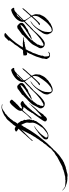

<svg xmlns="http://www.w3.org/2000/svg" viewBox="141 -1351 891 2475"><g transform="rotate(-90 586.5 -113.5)"><path d="M-439 312 -464 309H-467Q-468 310 -476 310Q-486 310 -500.5 308Q-515 306 -520 305L-530 302V303Q-533 303 -536.5 301.5Q-540 300 -543 299Q-553 296 -562.5 292.5Q-572 289 -583 285L-600 276Q-604 271 -616.5 261.5Q-629 252 -631 248L-627 244L-622 251Q-615 255 -608.5 261.5Q-602 268 -595 272Q-578 282 -559.5 282Q-541 282 -523 284Q-518 284 -513 284.5Q-508 285 -503 286L-484 281L-481 283Q-480 282 -471 282Q-466 282 -460.5 281.5Q-455 281 -456 279Q-455 280 -453.5 280Q-452 280 -452 282Q-440 276 -424 273.5Q-408 271 -395 267Q-388 265 -382 262Q-376 259 -367 259Q-361 251 -345.5 249Q-330 247 -321 242Q-256 210 -195 176L-179 162Q-169 155 -158.5 150Q-148 145 -138 138L-125 123Q-123 121 -121.5 121.5Q-120 122 -118 121L-111 111L-110 108L-104 109L-91 96L-86 85L-62 56Q-59 51 -54.5 47.5Q-50 44 -49 40V39H-48Q-44 39 -44 40Q-36 20 -22 6L-19 -1Q-17 -3 -12.5 -5Q-8 -7 -7 -10L-5 -17L7 -33L12 -43L23 -55L43 -88L56 -105Q60 -113 64 -120Q68 -127 72 -134L80 -144L86 -158L93 -164L96 -176Q99 -181 101.5 -185.5Q104 -190 106 -194Q109 -199 118.5 -218Q128 -237 139 -257.5Q150 -278 155 -284Q139 -268 123.5 -253Q108 -238 103 -233Q92 -220 77.5 -207Q63 -194 52 -182Q42 -172 33.5 -162Q25 -152 17 -142Q13 -138 10 -138Q7 -138 7 -141Q7 -145 13 -152Q15 -155 19 -159.5Q23 -164 26 -166L58 -203L84 -230L102 -252L165 -321Q155 -328 145.5 -333.5Q136 -339 134 -342Q128 -348 128.5 -351.5Q129 -355 132 -358Q135 -360 142.5 -363Q150 -366 152 -367Q156 -369 159 -369Q170 -369 174 -365Q186 -362 195 -355Q198 -361 202 -366.5Q206 -372 210 -378Q214 -383 217.5 -389Q221 -395 228 -399Q230 -404 240.5 -416Q251 -428 255 -432L281 -463Q284 -466 288.5 -469Q293 -472 295 -475L316 -487L319 -489Q320 -493 329.5 -499Q339 -505 349.5 -510.5Q360 -516 364 -517L373 -521Q375 -523 378.5 -524Q382 -525 385 -526Q395 -530 404.5 -532.5Q414 -535 424 -537L441 -539Q447 -538 461.5 -536.5Q476 -535 479 -532L478 -527L471 -529Q464 -530 457 -531.5Q450 -533 443 -533Q424 -533 408 -521.5Q392 -510 376 -499L358 -490L345 -474H341Q340 -470 330.5 -464Q321 -458 323 -456Q322 -455 320.5 -454.5Q319 -454 319 -455Q312 -443 307.5 -440Q303 -437 293 -426Q289 -420 278 -404.5Q267 -389 260 -384Q259 -374 248 -358Q237 -342 229 -331Q234 -327 237.5 -324.5Q241 -322 241 -322Q242 -316 247 -309.5Q252 -303 255 -301Q258 -299 259 -294Q263 -289 264.5 -286Q266 -283 266 -272Q266 -262 274.5 -255.5Q283 -249 279 -238Q278 -235 277.5 -232Q277 -229 277 -227Q277 -220 280.5 -212.5Q284 -205 284 -194Q283 -193 283 -191Q283 -189 285.5 -186Q288 -183 286 -179Q285 -177 283.5 -175.5Q282 -174 281 -171Q280 -170 280 -165Q280 -161 280.5 -156Q281 -151 279 -148Q273 -140 273 -134Q273 -130 276 -128.5Q279 -127 275 -122L268 -114Q264 -108 264.5 -101.5Q265 -95 260 -90Q255 -84 244 -68Q233 -52 222.5 -37Q212 -22 206 -16L198 -9L165 22Q159 27 153 30.5Q147 34 141 39Q134 43 127.5 47Q121 51 114 55Q108 59 95.5 61.5Q83 64 78 65Q73 65 58.5 63.5Q44 62 39 59Q32 54 29.5 48.5Q27 43 27 38Q27 34 27.5 30Q28 26 28 22Q29 14 33 8.5Q37 3 41 -1Q46 -5 50 -9.5Q54 -14 59 -18Q62 -23 69.5 -29.5Q77 -36 81 -36V-37Q84 -40 88 -45Q92 -50 95 -51Q95 -51 95.5 -51Q96 -51 97 -52Q97 -52 97.5 -53Q98 -54 99 -55V-56Q101 -57 103 -58Q105 -59 106 -59Q108 -62 110 -62Q110 -63 111.5 -65Q113 -67 113 -67L117 -69Q119 -71 119.5 -70Q120 -69 121 -70Q137 -81 152 -93.5Q167 -106 195 -118L200 -117Q163 -95 137 -70Q111 -45 101 -36Q96 -31 87 -19Q78 -7 69 5.5Q60 18 54 26Q53 27 52 30Q51 33 51 37Q51 44 56 50Q61 56 75 56Q79 56 83 55.5Q87 55 92 54Q99 52 103.5 48Q108 44 112 44L113 42Q116 42 118.5 39Q121 36 124 35Q126 33 133 27.5Q140 22 143 20Q150 15 157 9Q164 3 171 -4Q173 -6 175 -8Q177 -10 178 -11Q180 -13 182.5 -19.5Q185 -26 188 -27Q189 -28 194.5 -37Q200 -46 201 -46Q204 -49 212.5 -62Q221 -75 230 -93.5Q239 -112 242 -130Q243 -131 243 -138Q243 -148 241.5 -162.5Q240 -177 241 -181Q244 -198 244 -207Q244 -224 237.5 -236Q231 -248 221 -275Q218 -281 212 -287L209 -279Q208 -275 200 -264Q192 -253 190 -253Q190 -249 185.5 -242.5Q181 -236 182 -233Q175 -227 171 -218.5Q167 -210 162 -202Q153 -187 144 -172Q135 -157 125 -143Q97 -100 66 -59.5Q35 -19 2 19Q-10 33 -21.5 47.5Q-33 62 -47 74Q-49 76 -57 85Q-65 94 -73 102Q-81 110 -83 110Q-84 115 -91 120Q-98 125 -102 129Q-109 136 -115 143.5Q-121 151 -128 159Q-134 165 -141 170.5Q-148 176 -154 182Q-169 198 -187 211Q-205 224 -223 236Q-227 239 -236.5 246Q-246 253 -251 253L-270 265L-290 272L-319 284Q-326 285 -331.5 288Q-337 291 -345 290Q-349 293 -364 296.5Q-379 300 -385 300L-422 311H-431Q-437 311 -439 312ZM157 -287H158L159 -289Q157 -287 157 -287Z M288 47Q281 45 272 41.5Q263 38 260 29Q259 27 259 21Q259 13 263 7Q267 1 270 -5Q280 -22 291.5 -38Q303 -54 315 -70Q323 -81 331 -93Q339 -105 347 -115Q347 -115 350 -119Q353 -123 366 -138H365Q365 -142 366 -142Q369 -145 369 -150Q372 -152 376.5 -159Q381 -166 383 -166L381 -169Q387 -174 393 -184.5Q399 -195 403 -202Q414 -216 425.5 -228.5Q437 -241 444 -257L445 -259H444Q440 -256 434 -256Q429 -256 423.5 -259Q418 -262 413 -265L406 -269Q401 -263 395 -257.5Q389 -252 383 -245L327 -181L305 -158Q300 -153 296 -153Q292 -153 292 -156Q292 -160 300 -168Q311 -179 322 -189.5Q333 -200 343 -211Q351 -221 359 -230.5Q367 -240 374 -250Q380 -258 387 -265.5Q394 -273 398 -282V-283Q398 -285 396.5 -287.5Q395 -290 395 -293Q395 -299 397 -306.5Q399 -314 401 -319Q412 -340 427.5 -358Q443 -376 459 -394Q465 -401 472 -408Q479 -415 486 -420L499 -429L509 -434Q516 -433 528.5 -424Q541 -415 539 -407Q539 -402 529.5 -392.5Q520 -383 516 -378L501 -360L493 -354L481 -341Q478 -337 474.5 -334Q471 -331 468 -328Q466 -324 462 -324Q458 -317 443.5 -307.5Q429 -298 429 -290Q428 -289 425 -281Q422 -273 429 -273V-274H430Q432 -274 439 -276.5Q446 -279 446 -280H449Q452 -283 455.5 -284Q459 -285 462 -286Q466 -288 468.5 -290Q471 -292 475 -293Q478 -294 484 -294Q496 -294 506.5 -286.5Q517 -279 522 -269L523 -267Q523 -264 520 -262L507 -255L499 -249L493 -247L479 -234L478 -233Q475 -233 475 -231Q471 -225 467 -225H466V-220Q465 -219 463 -216.5Q461 -214 459 -214Q456 -214 456 -213H455L456 -210Q449 -208 445 -204Q442 -201 441 -198Q440 -195 438 -193Q435 -189 428 -182Q421 -175 420 -171Q420 -170 419 -170V-169L412 -165Q412 -161 405 -153.5Q398 -146 391.5 -139.5Q385 -133 385 -130L386 -127H385Q381 -124 373 -114Q365 -104 365 -99H364Q364 -99 360.5 -97.5Q357 -96 352 -84Q349 -82 340.5 -71Q332 -60 332 -56Q332 -55 331 -55Q326 -48 321.5 -35Q317 -22 321 -22Q338 -33 355 -48Q369 -62 384.5 -76Q400 -90 414 -104Q424 -115 435.5 -127.5Q447 -140 457 -150L476 -168Q479 -171 480 -171Q482 -171 477 -163Q472 -155 470 -153Q463 -146 456.5 -136.5Q450 -127 445 -122Q436 -113 428.5 -102.5Q421 -92 412 -83Q409 -79 405 -76Q401 -73 397 -69Q390 -62 383.5 -52.5Q377 -43 371 -35Q369 -32 364 -25.5Q359 -19 359 -16L358 -15L347 0Q343 5 340.5 4.5Q338 4 335 9L330 14Q318 35 297 44Q296 44 292 44.5Q288 45 288 47ZM484 -170Q481 -170 481 -174Q481 -178 484 -178Q485 -178 487.5 -179.5Q490 -181 491 -181Q492 -181 492 -180Q492 -178 488.5 -174Q485 -170 484 -170Z M506 14Q498 18 484 18Q471 18 458 13Q441 6 434 -11Q431 -16 429 -22Q427 -28 427 -35Q427 -48 433.5 -58.5Q440 -69 445 -79Q458 -102 467.5 -123Q477 -144 496 -163Q499 -166 509.5 -177Q520 -188 530.5 -198.5Q541 -209 544 -209Q543 -210 546.5 -213Q550 -216 551 -216L579 -246L580 -245Q582 -245 583 -249.5Q584 -254 588 -255L594 -256L597 -264Q600 -272 603.5 -274.5Q607 -277 613 -281L640 -300L673 -324Q675 -326 674 -327.5Q673 -329 676 -330Q684 -331 684 -331Q684 -331 684 -332Q689 -334 695.5 -335.5Q702 -337 708 -337Q716 -337 726.5 -328Q737 -319 745.5 -308.5Q754 -298 754 -290L753 -280Q756 -268 742.5 -255Q729 -242 712.5 -232.5Q696 -223 687 -218L672 -205L657 -197H651L645 -192Q645 -194 642 -194Q636 -188 629 -188H628Q624 -184 619 -181Q614 -178 609 -175L594 -166Q590 -164 585.5 -163Q581 -162 576 -160L569 -156L544 -150L541 -148Q538 -145 537 -147Q536 -149 538.5 -150.5Q541 -152 542 -153Q550 -159 559 -164.5Q568 -170 576 -175Q581 -178 587 -183Q593 -188 600 -188Q601 -190 608 -195Q615 -200 623 -204.5Q631 -209 633 -209Q634 -209 634 -210Q639 -217 647 -220.5Q655 -224 661 -228L682 -244Q693 -252 705.5 -262.5Q718 -273 725 -286Q727 -288 728 -291Q729 -294 730 -297V-298H728Q722 -292 714 -290Q706 -288 698 -284L689 -276Q674 -268 659 -259Q644 -250 630 -239Q626 -239 626 -235Q624 -235 613 -227Q602 -219 592.5 -211.5Q583 -204 583 -203Q580 -199 573 -196Q566 -193 566 -186H559V-178H555V-177Q554 -175 551.5 -172Q549 -169 546 -168Q544 -166 544 -168Q543 -165 541 -164.5Q539 -164 537 -162L530 -150H529L532 -142Q531 -142 524 -137Q517 -132 517 -131H516V-126Q509 -125 507.5 -120Q506 -115 503 -110L492 -98L482 -83L474 -73Q473 -72 471.5 -68.5Q470 -65 472 -65H473L476 -73Q478 -69 471 -56Q464 -43 462 -38Q461 -36 461 -33Q461 -30 461 -28Q461 -21 460 -17L458 -11Q458 -10 457.5 -9.5Q457 -9 457 -8Q457 -1 465.5 0.5Q474 2 479 1Q482 0 492 -5Q502 -10 511 -15.5Q520 -21 520 -23L521 -22H524Q528 -27 535 -31Q542 -35 547 -39Q563 -51 579 -65Q607 -88 634.5 -116Q662 -144 686 -169Q691 -174 693 -174Q695 -174 695 -171Q695 -168 692 -163Q689 -157 677.5 -146.5Q666 -136 652 -119L611 -73Q595 -54 577 -37.5Q559 -21 540 -7Q532 -1 523.5 4.5Q515 10 506 14ZM702 -172Q700 -172 700 -176Q700 -180 702 -180Q703 -180 706 -181.5Q709 -183 710 -183Q711 -183 711 -182Q711 -181 707 -176.5Q703 -172 702 -172Z M643 115Q637 111 631 105.5Q625 100 622 94L616 78Q612 72 609 65Q606 58 606 51Q606 17 623.5 -9.5Q641 -36 659 -61Q676 -84 695.5 -105.5Q715 -127 737 -144Q745 -150 752 -155Q759 -160 768 -163L776 -167L777 -165Q772 -159 765 -155Q758 -151 751 -146L745 -140L734 -133L724 -122Q717 -115 710 -107.5Q703 -100 697 -92Q693 -86 690 -83Q683 -73 677 -63Q671 -53 666 -42Q662 -35 658 -28.5Q654 -22 651 -14L639 23V34Q638 40 637 50Q636 60 636 71Q636 85 640.5 97Q645 109 658 109Q665 105 677 105L696 97L729 71Q750 53 767 32.5Q784 12 799 -9Q816 -32 830.5 -56.5Q845 -81 845 -112Q845 -119 844.5 -126Q844 -133 839 -137Q838 -138 837 -138Q834 -138 832 -135Q830 -132 828 -130Q815 -114 800.5 -99Q786 -84 772 -70Q765 -63 757.5 -55Q750 -47 741 -44H739Q735 -44 730.5 -46.5Q726 -49 726 -53Q758 -70 782 -98Q806 -126 831 -151Q831 -152 833 -154Q824 -173 810.5 -189Q797 -205 786 -223L777 -239Q775 -239 775 -238L769 -232Q762 -225 755 -218Q748 -211 741 -204Q731 -192 717.5 -180.5Q704 -169 693 -157Q690 -153 682 -146.5Q674 -140 668 -133L667 -132Q666 -132 664.5 -136.5Q663 -141 664 -143L682 -163Q694 -174 702.5 -182Q711 -190 721 -202Q729 -211 738 -219.5Q747 -228 756 -236Q759 -239 763.5 -243Q768 -247 769 -251L770 -254L767 -272Q774 -308 796 -337Q808 -353 828 -368.5Q848 -384 870 -396Q892 -408 910 -412Q912 -413 915 -414Q918 -415 921 -415Q929 -415 937.5 -404.5Q946 -394 948 -386Q950 -379 946 -376H930Q905 -371 886 -349Q886 -349 884.5 -348Q883 -347 878 -344H876Q876 -340 872 -340L869 -336Q864 -327 856 -320Q848 -313 840 -305L809 -273Q805 -269 797.5 -262.5Q790 -256 789 -251Q787 -242 796 -225Q805 -208 817.5 -191.5Q830 -175 835 -167Q836 -166 838 -163.5Q840 -161 840 -162V-163Q849 -171 857 -180.5Q865 -190 873 -199Q879 -207 885.5 -213.5Q892 -220 899 -227L917 -249Q921 -254 925.5 -258Q930 -262 934 -266Q938 -270 941 -270Q944 -270 944 -267Q944 -263 938 -255L907 -218Q896 -205 883.5 -193Q871 -181 861 -167Q858 -163 854.5 -160Q851 -157 849 -152Q849 -151 848.5 -150.5Q848 -150 848 -149Q848 -144 853 -136Q858 -128 860 -123L865 -106Q866 -103 866 -99.5Q866 -96 866 -93Q866 -85 865 -77.5Q864 -70 863 -62Q863 -58 862.5 -54Q862 -50 862 -46Q861 -41 858 -37Q855 -33 853 -28Q849 -19 845 -9.5Q841 0 835 8Q834 11 831 13.5Q828 16 828 20L825 19V24Q819 25 817.5 29.5Q816 34 812 38Q809 41 804.5 42Q800 43 797 47L796 54H792L794 57H793V58Q782 60 778 70Q778 72 777 72L770 70V69Q769 76 756.5 82.5Q744 89 744 91L745 95Q736 95 725.5 101Q715 107 707 110Q700 114 687 117Q674 120 663 120Q651 120 643 115ZM789 -267V-268Q800 -282 816 -296Q832 -310 845 -323Q850 -328 856 -332.5Q862 -337 864 -343V-344H861Q859 -342 853 -340L838 -329Q832 -324 829.5 -317.5Q827 -311 822 -306L807 -297Q802 -293 799 -286.5Q796 -280 791 -275Q790 -274 788.5 -270.5Q787 -267 789 -267Z M1139 82Q1135 83 1128 84.5Q1121 86 1113 86Q1103 86 1092.5 82Q1082 78 1075 65Q1073 61 1073 60Q1073 59 1071 55Q1067 50 1066.5 51.5Q1066 53 1064 47Q1061 39 1065.5 23Q1070 7 1069 0Q1068 -13 1074.5 -27.5Q1081 -42 1083 -53Q1088 -73 1095 -92Q1102 -111 1111 -129Q1118 -141 1124 -155Q1130 -169 1132 -176L1153 -215Q1155 -217 1154 -216.5Q1153 -216 1151 -216Q1150 -216 1147.5 -212.5Q1145 -209 1143 -209H1141Q1139 -210 1128.5 -210.5Q1118 -211 1116 -212Q1111 -220 1109 -232L1111 -260Q1113 -259 1113.5 -258Q1114 -257 1116 -257Q1117 -257 1125.5 -258.5Q1134 -260 1142 -261Q1150 -262 1151 -262Q1153 -262 1161 -261.5Q1169 -261 1173 -261Q1181 -270 1190 -278Q1192 -280 1195.5 -288Q1199 -296 1200 -296Q1206 -304 1208.5 -308Q1211 -312 1218 -320Q1232 -336 1241.5 -354Q1251 -372 1266 -386Q1269 -389 1277 -400.5Q1285 -412 1293 -422.5Q1301 -433 1303 -433V-435Q1303 -440 1299 -441Q1295 -442 1298 -446Q1306 -454 1320.5 -468.5Q1335 -483 1342 -491Q1354 -503 1371 -503Q1384 -503 1393 -497.5Q1402 -492 1399 -490Q1350 -450 1308 -399.5Q1266 -349 1242 -311L1237 -303Q1235 -300 1233.5 -298Q1232 -296 1230 -293L1222 -279L1213 -263L1212 -261H1213Q1215 -261 1220 -263Q1225 -265 1227 -265Q1229 -265 1234 -264Q1239 -263 1241 -263H1244Q1246 -263 1251.5 -264.5Q1257 -266 1259 -266Q1261 -266 1264.5 -265Q1268 -264 1271 -264Q1277 -264 1285 -263.5Q1293 -263 1299 -262Q1300 -262 1301 -261Q1302 -260 1303 -260Q1305 -260 1316 -259.5Q1327 -259 1329 -259Q1332 -259 1334 -261Q1334 -258 1335 -257Q1337 -259 1340 -259Q1343 -259 1346 -260Q1346 -260 1347 -259Q1348 -258 1347 -257Q1340 -255 1331 -252.5Q1322 -250 1320 -250Q1319 -250 1318.5 -251Q1318 -252 1316 -252Q1315 -252 1310 -250.5Q1305 -249 1302 -249Q1301 -248 1301 -246Q1300 -246 1298.5 -247.5Q1297 -249 1295 -249Q1294 -249 1289.5 -248Q1285 -247 1281 -246Q1280 -245 1280 -241Q1275 -241 1266.5 -241.5Q1258 -242 1258 -242L1252 -240Q1252 -240 1250 -239Q1248 -238 1246 -236Q1245 -236 1243.5 -237Q1242 -238 1240 -238Q1239 -238 1229.5 -236Q1220 -234 1215 -232Q1214 -231 1211.5 -229.5Q1209 -228 1207 -228H1190Q1186 -221 1185.5 -219.5Q1185 -218 1181 -211L1170 -192Q1164 -181 1162.5 -175Q1161 -169 1159 -163Q1157 -157 1149 -146Q1142 -136 1139.5 -125.5Q1137 -115 1135 -110Q1130 -99 1128 -91.5Q1126 -84 1121 -74V-72Q1121 -70 1119.5 -68.5Q1118 -67 1116 -65V-57Q1116 -55 1112 -45.5Q1108 -36 1106 -25Q1107 -22 1107 -16Q1107 -5 1100.5 2.5Q1094 10 1096 24Q1097 28 1097 46.5Q1097 65 1107 74Q1110 77 1116 77Q1126 77 1137.5 70.5Q1149 64 1153 63L1159 60Q1159 61 1159 61Q1158 62 1153.5 67.5Q1149 73 1150 75Q1147 75 1147 75Z M1281 14Q1273 18 1259 18Q1246 18 1233 13Q1216 6 1209 -11Q1206 -16 1204 -22Q1202 -28 1202 -35Q1202 -48 1208.5 -58.5Q1215 -69 1220 -79Q1233 -102 1242.5 -123Q1252 -144 1271 -163Q1274 -166 1284.5 -177Q1295 -188 1305.5 -198.5Q1316 -209 1319 -209Q1318 -210 1321.5 -213Q1325 -216 1326 -216L1354 -246L1355 -245Q1357 -245 1358 -249.5Q1359 -254 1363 -255L1369 -256L1372 -264Q1375 -272 1378.5 -274.5Q1382 -277 1388 -281L1415 -300L1448 -324Q1450 -326 1449 -327.5Q1448 -329 1451 -330Q1459 -331 1459 -331Q1459 -331 1459 -332Q1464 -334 1470.5 -335.5Q1477 -337 1483 -337Q1491 -337 1501.5 -328Q1512 -319 1520.5 -308.5Q1529 -298 1529 -290L1528 -280Q1531 -268 1517.5 -255Q1504 -242 1487.5 -232.5Q1471 -223 1462 -218L1447 -205L1432 -197H1426L1420 -192Q1420 -194 1417 -194Q1411 -188 1404 -188H1403Q1399 -184 1394 -181Q1389 -178 1384 -175L1369 -166Q1365 -164 1360.5 -163Q1356 -162 1351 -160L1344 -156L1319 -150L1316 -148Q1313 -145 1312 -147Q1311 -149 1313.5 -150.5Q1316 -152 1317 -153Q1325 -159 1334 -164.5Q1343 -170 1351 -175Q1356 -178 1362 -183Q1368 -188 1375 -188Q1376 -190 1383 -195Q1390 -200 1398 -204.5Q1406 -209 1408 -209Q1409 -209 1409 -210Q1414 -217 1422 -220.5Q1430 -224 1436 -228L1457 -244Q1468 -252 1480.5 -262.5Q1493 -273 1500 -286Q1502 -288 1503 -291Q1504 -294 1505 -297V-298H1503Q1497 -292 1489 -290Q1481 -288 1473 -284L1464 -276Q1449 -268 1434 -259Q1419 -250 1405 -239Q1401 -239 1401 -235Q1399 -235 1388 -227Q1377 -219 1367.5 -211.5Q1358 -204 1358 -203Q1355 -199 1348 -196Q1341 -193 1341 -186H1334V-178H1330V-177Q1329 -175 1326.5 -172Q1324 -169 1321 -168Q1319 -166 1319 -168Q1318 -165 1316 -164.5Q1314 -164 1312 -162L1305 -150H1304L1307 -142Q1306 -142 1299 -137Q1292 -132 1292 -131H1291V-126Q1284 -125 1282.5 -120Q1281 -115 1278 -110L1267 -98L1257 -83L1249 -73Q1248 -72 1246.5 -68.5Q1245 -65 1247 -65H1248L1251 -73Q1253 -69 1246 -56Q1239 -43 1237 -38Q1236 -36 1236 -33Q1236 -30 1236 -28Q1236 -21 1235 -17L1233 -11Q1233 -10 1232.5 -9.5Q1232 -9 1232 -8Q1232 -1 1240.5 0.5Q1249 2 1254 1Q1257 0 1267 -5Q1277 -10 1286 -15.5Q1295 -21 1295 -23L1296 -22H1299Q1303 -27 1310 -31Q1317 -35 1322 -39Q1338 -51 1354 -65Q1382 -88 1409.5 -116Q1437 -144 1461 -169Q1466 -174 1468 -174Q1470 -174 1470 -171Q1470 -168 1467 -163Q1464 -157 1452.5 -146.5Q1441 -136 1427 -119L1386 -73Q1370 -54 1352 -37.5Q1334 -21 1315 -7Q1307 -1 1298.5 4.5Q1290 10 1281 14ZM1477 -172Q1475 -172 1475 -176Q1475 -180 1477 -180Q1478 -180 1481 -181.5Q1484 -183 1485 -183Q1486 -183 1486 -182Q1486 -181 1482 -176.5Q1478 -172 1477 -172Z M1418 115Q1412 111 1406 105.5Q1400 100 1397 94L1391 78Q1387 72 1384 65Q1381 58 1381 51Q1381 17 1398.5 -9.5Q1416 -36 1434 -61Q1451 -84 1470.5 -105.5Q1490 -127 1512 -144Q1520 -150 1527 -155Q1534 -160 1543 -163L1551 -167L1552 -165Q1547 -159 1540 -155Q1533 -151 1526 -146L1520 -140L1509 -133L1499 -122Q1492 -115 1485 -107.5Q1478 -100 1472 -92Q1468 -86 1465 -83Q1458 -73 1452 -63Q1446 -53 1441 -42Q1437 -35 1433 -28.5Q1429 -22 1426 -14L1414 23V34Q1413 40 1412 50Q1411 60 1411 71Q1411 85 1415.5 97Q1420 109 1433 109Q1440 105 1452 105L1471 97L1504 71Q1525 53 1542 32.5Q1559 12 1574 -9Q1591 -32 1605.5 -56.5Q1620 -81 1620 -112Q1620 -119 1619.5 -126Q1619 -133 1614 -137Q1613 -138 1612 -138Q1609 -138 1607 -135Q1605 -132 1603 -130Q1590 -114 1575.5 -99Q1561 -84 1547 -70Q1540 -63 1532.5 -55Q1525 -47 1516 -44H1514Q1510 -44 1505.5 -46.5Q1501 -49 1501 -53Q1533 -70 1557 -98Q1581 -126 1606 -151Q1606 -152 1608 -154Q1599 -173 1585.5 -189Q1572 -205 1561 -223L1552 -239Q1550 -239 1550 -238L1544 -232Q1537 -225 1530 -218Q1523 -211 1516 -204Q1506 -192 1492.5 -180.5Q1479 -169 1468 -157Q1465 -153 1457 -146.5Q1449 -140 1443 -133L1442 -132Q1441 -132 1439.5 -136.5Q1438 -141 1439 -143L1457 -163Q1469 -174 1477.5 -182Q1486 -190 1496 -202Q1504 -211 1513 -219.5Q1522 -228 1531 -236Q1534 -239 1538.5 -243Q1543 -247 1544 -251L1545 -254L1542 -272Q1549 -308 1571 -337Q1583 -353 1603 -368.5Q1623 -384 1645 -396Q1667 -408 1685 -412Q1687 -413 1690 -414Q1693 -415 1696 -415Q1704 -415 1712.5 -404.5Q1721 -394 1723 -386Q1725 -379 1721 -376H1705Q1680 -371 1661 -349Q1661 -349 1659.5 -348Q1658 -347 1653 -344H1651Q1651 -340 1647 -340L1644 -336Q1639 -327 1631 -320Q1623 -313 1615 -305L1584 -273Q1580 -269 1572.5 -262.5Q1565 -256 1564 -251Q1562 -242 1571 -225Q1580 -208 1592.5 -191.5Q1605 -175 1610 -167Q1611 -166 1613 -163.5Q1615 -161 1615 -162V-163Q1624 -171 1632 -180.5Q1640 -190 1648 -199Q1654 -207 1660.5 -213.5Q1667 -220 1674 -227L1692 -249Q1696 -254 1700.5 -258Q1705 -262 1709 -266Q1713 -270 1716 -270Q1719 -270 1719 -267Q1719 -263 1713 -255L1682 -218Q1671 -205 1658.5 -193Q1646 -181 1636 -167Q1633 -163 1629.5 -160Q1626 -157 1624 -152Q1624 -151 1623.5 -150.5Q1623 -150 1623 -149Q1623 -144 1628 -136Q1633 -128 1635 -123L1640 -106Q1641 -103 1641 -99.5Q1641 -96 1641 -93Q1641 -85 1640 -77.5Q1639 -70 1638 -62Q1638 -58 1637.5 -54Q1637 -50 1637 -46Q1636 -41 1633 -37Q1630 -33 1628 -28Q1624 -19 1620 -9.5Q1616 0 1610 8Q1609 11 1606 13.5Q1603 16 1603 20L1600 19V24Q1594 25 1592.5 29.5Q1591 34 1587 38Q1584 41 1579.5 42Q1575 43 1572 47L1571 54H1567L1569 57H1568V58Q1557 60 1553 70Q1553 72 1552 72L1545 70V69Q1544 76 1531.5 82.5Q1519 89 1519 91L1520 95Q1511 95 1500.5 101Q1490 107 1482 110Q1475 114 1462 117Q1449 120 1438 120Q1426 120 1418 115ZM1564 -267V-268Q1575 -282 1591 -296Q1607 -310 1620 -323Q1625 -328 1631 -332.5Q1637 -337 1639 -343V-344H1636Q1634 -342 1628 -340L1613 -329Q1607 -324 1604.5 -317.5Q1602 -311 1597 -306L1582 -297Q1577 -293 1574 -286.5Q1571 -280 1566 -275Q1565 -274 1563.5 -270.5Q1562 -267 1564 -267Z"/></g></svg>

Font: Cherish
Style: Regular
Weight: 400
Designer: Robert E. Leuschke
Foundry: Robert E. Leuschke
Version: Version 1.005